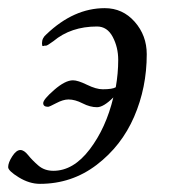

<svg xmlns="http://www.w3.org/2000/svg" viewBox="-30 -434 420 471"><path d="M254 -220Q260 -254 260 -287Q260 -318 246.5 -343.5Q233 -369 208 -369Q144 -369 101 -333Q86 -322 83 -322Q82 -322 79 -322Q77 -321 75.5 -321Q74 -321 73.5 -322.5Q73 -324 73 -328Q73 -341 84 -350Q151 -414 227 -414Q271 -414 300.5 -380.5Q330 -347 330 -301Q330 -219 299 -147.5Q268 -76 207 -29.5Q146 17 68 17Q42 17 16 1Q-10 -15 -10 -24Q-10 -35 0 -50.5Q10 -66 20 -66Q29 -66 39 -53.5Q49 -41 64 -28Q79 -15 101 -15Q150 -15 190 -67.5Q230 -120 248 -195Q224 -171 208 -171Q191 -171 172.5 -180.5Q154 -190 138 -190Q125 -190 108 -181Q91 -172 88 -172Q76 -172 76 -181Q76 -190 103 -213.5Q130 -237 149 -237Q161 -237 183.5 -226Q206 -215 222 -215Q246 -215 254 -220Z"/></svg>

Font: EB Garamond 12
Style: Italic
Weight: 400
Italic angle: -17°
Version: Version 0.016; ttfautohint (v1.8.4)